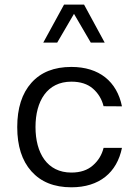

<svg xmlns="http://www.w3.org/2000/svg" viewBox="-20 -796 595 821"><path d="M285.2 -509.8C211.4 -509.8 154.8 -487.3 114.3 -441.9C73.7 -396.5 53.7 -333 53.7 -252.4C53.7 -171.9 73.7 -108.9 114.3 -63.5C154.8 -18.1 211.4 4.9 285.2 4.9C404.8 4.9 480 -58.1 501.5 -163.6H422.9C415.5 -133.8 400.4 -108.9 377.4 -88.9C354.5 -68.4 323.7 -58.1 285.2 -58.1C181.2 -58.1 131.8 -142.1 131.8 -252.9C131.8 -363.8 181.6 -446.8 285.2 -446.8C323.7 -446.8 354.5 -437 377.4 -417C400.4 -397 415.5 -371.6 422.9 -341.8L501.5 -341.3C480 -447.3 404.3 -509.8 285.2 -509.8ZM339.4 -776.4H253.9L165 -613.8H224.6L296.4 -736.8L368.2 -613.8H427.7Z"/></svg>

Font: Estedad Regular
Style: Regular
Weight: 400
Designer: Amin Abedi
Version: Version 7.3